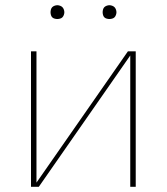

<svg xmlns="http://www.w3.org/2000/svg" viewBox="-20 -717 640 737"><path d="M99 0V-520H120V-16L471 -520H501V0H480V-504L129 0ZM400 -644Q395 -644 389.5 -645.5Q384 -647 380.5 -650.5Q377 -654 375.5 -659.5Q374 -665 374 -670Q374 -675 375.5 -680.5Q377 -686 380.5 -689.5Q384 -693 389.5 -695Q395 -697 400 -697Q405 -697 410.5 -695Q416 -693 419.5 -689.5Q423 -686 425 -680.5Q427 -675 427 -670Q427 -665 425 -659.5Q423 -654 419.5 -650.5Q416 -647 410.5 -645.5Q405 -644 400 -644ZM200 -644Q195 -644 189.5 -645.5Q184 -647 180.5 -650.5Q177 -654 175.5 -659.5Q174 -665 174 -670Q174 -675 175.5 -680.5Q177 -686 180.5 -689.5Q184 -693 189.5 -695Q195 -697 200 -697Q205 -697 210.5 -695Q216 -693 219.5 -689.5Q223 -686 225 -680.5Q227 -675 227 -670Q227 -665 225 -659.5Q223 -654 219.5 -650.5Q216 -647 210.5 -645.5Q205 -644 200 -644Z"/></svg>

Font: Zed Sans Thin Extended
Style: Regular
Weight: 100
Width: 7
Designer: Belleve Invis
Foundry: Belleve Invis
Version: Version 1.0.0; ttfautohint (v1.8.4)